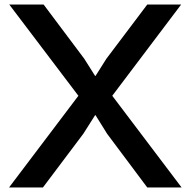

<svg xmlns="http://www.w3.org/2000/svg" viewBox="-20 -830 844 850"><path d="M784 0H632L454 -238L403 -320H401L349 -238L170 0H20L327 -406L21 -810H173L353 -570L401 -494H403L451 -570L632 -810H782L477 -406Z"/></svg>

Font: TypoPRO Sinkin Sans
Style: 500 Medium
Weight: 500
Designer: Keith Bates
Foundry: K-Type
Version: Sinkin Sans (version 1.0)  by Keith Bates   •   © 2014   www